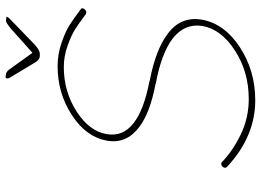

<svg xmlns="http://www.w3.org/2000/svg" viewBox="-142 -781 924 680"><g transform="rotate(-90 320.0 -441.0)"><path d="M473 -788 558 -864Q580 -882 587 -882Q601 -880 601 -880Q600 -875 593 -868L502 -780Q482 -762 470 -762H462Q448 -762 438 -780L385 -868Q381 -874 383 -880Q384 -884 389 -883Q393 -882 396 -882Q400 -882 404 -879.5Q408 -877 410 -875Q412 -873 415 -868.5Q418 -864 419 -863ZM69 -99Q176 1 305 1Q409 1 492 -53Q575 -107 590 -186Q604 -263 539 -310Q483 -352 373 -373L371 -374Q272 -393 225 -429Q175 -467 185 -525Q195 -586 264 -631Q335 -677 422 -677Q461 -677 498.5 -663.5Q536 -650 557 -636.5Q578 -623 610 -599Q618 -594 627 -603Q635 -613 626 -618Q594 -642 571.5 -656.5Q549 -671 508.5 -685Q468 -699 426 -699Q330 -699 252.5 -648.5Q175 -598 162 -525Q149 -456 210 -410Q259 -372 363 -352L365 -351Q469 -332 523 -292Q578 -249 568 -186Q556 -119 481 -71Q406 -22 309 -22Q243 -22 184.5 -50Q126 -78 86 -117Q78 -123 70 -115Q62 -106 69 -99Z"/></g></svg>

Font: Quicksand
Style: Light Italic
Weight: 300
Italic angle: -12°
Designer: Andrew Paglinawan
Foundry: Andrew Paglinawan
Version: 1.002